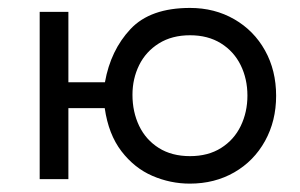

<svg xmlns="http://www.w3.org/2000/svg" viewBox="-20 -445 746 477"><path d="M78.6 0V-415.5H149.9V-240.7H240.7Q254.9 -320.3 304.2 -372.8Q353.5 -425.3 452.1 -425.3Q513.2 -425.3 562 -397.2Q610.8 -369.1 638.4 -319.6Q666 -270 666 -207Q666 -144.5 638.4 -94.7Q610.8 -44.9 562 -16.8Q513.2 11.2 451.7 11.2Q403.3 11.2 358.6 -8.1Q314 -27.3 281.7 -69.3Q249.5 -111.3 240.2 -176.3H149.9V0ZM309.1 -209.5Q309.1 -167 325.7 -132.3Q342.3 -97.7 374.5 -77.4Q406.7 -57.1 452.1 -57.1Q497.1 -57.1 529.3 -77.4Q561.5 -97.7 578.1 -132.1Q594.7 -166.5 594.7 -207.5Q594.7 -249 577.9 -283.2Q561 -317.4 528.8 -337.4Q496.6 -357.4 452.1 -357.4Q407.2 -357.4 374.8 -337.2Q342.3 -316.9 325.7 -283.2Q309.1 -249.5 309.1 -209.5Z"/></svg>

Font: NMS Futura Pro Book
Style: Regular
Weight: 400
Designer: Blend3rman
Version: Version 0.1